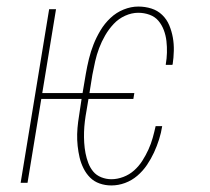

<svg xmlns="http://www.w3.org/2000/svg" viewBox="-20 -558 640 586"><path d="M320 8Q301 8 284 2Q267 -4 255 -16Q243 -28 235 -44Q227 -60 223 -77Q219 -94 217 -112.5Q215 -131 215.5 -149Q216 -167 218.5 -186Q221 -205 224 -223L229 -256H106L64 0H43L130 -530H151L109 -274H232L242 -333Q246 -356 251.5 -378.5Q257 -401 265.5 -422.5Q274 -444 286.5 -465Q299 -486 317 -503Q335 -520 357.5 -529Q380 -538 402 -538Q423 -538 442 -532Q461 -526 475 -512.5Q489 -499 496.5 -481Q504 -463 507.5 -443.5Q511 -424 510.5 -403Q510 -382 507 -362Q507 -362 506.5 -361.5Q506 -361 506 -360H486Q486 -361 486 -361Q486 -361 486 -362Q489 -379 489.5 -397Q490 -415 488 -432.5Q486 -450 480 -466Q474 -482 463.5 -494.5Q453 -507 436.5 -513Q420 -519 402 -519Q382 -519 362 -510Q342 -501 327 -485Q312 -469 301 -450Q290 -431 282.5 -411Q275 -391 270.5 -371Q266 -351 262 -330L253 -274H390L387 -256H250L244 -220Q241 -204 239 -187.5Q237 -171 236.5 -155Q236 -139 237 -122.5Q238 -106 241 -90.5Q244 -75 249.5 -60.5Q255 -46 264.5 -34.5Q274 -23 289 -17Q304 -11 320 -11Q338 -11 356.5 -18Q375 -25 389.5 -38Q404 -51 414.5 -67.5Q425 -84 433 -101.5Q441 -119 446 -137Q451 -155 455 -173H475Q472 -153 465.5 -132.5Q459 -112 450 -92.5Q441 -73 428.5 -54.5Q416 -36 399 -21.5Q382 -7 361.5 0.5Q341 8 320 8Z"/></svg>

Font: Iosevka Curly ThExObl
Style: Regular
Weight: 100
Width: 7
Italic angle: -9°
Monospace: yes
Designer: Belleve Invis
Foundry: Belleve Invis
Version: Version 11.1.0; ttfautohint (v1.8.3)